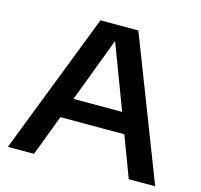

<svg xmlns="http://www.w3.org/2000/svg" viewBox="-107 -856 1017 972"><g transform="rotate(15 402.0 -370.0)"><path d="M15.5 0 302.5 -740H501L787.5 0H649L568.5 -214H233.5L152.5 0ZM273.5 -320.5H528.5L401 -658Z"/></g></svg>

Font: Encode Sans Expanded SemiBold
Style: Regular
Weight: 600
Width: 7
Designer: Multiple Designers
Foundry: Impallari Type
Version: Version 3.000; ttfautohint (v1.8.3) -l 8 -r 50 -G 200 -x 14 